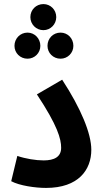

<svg xmlns="http://www.w3.org/2000/svg" viewBox="-20 -916 505 942"><path d="M193 -768C228 -768 256 -797 256 -832C256 -868 228 -896 193 -896C157 -896 129 -868 129 -832C129 -797 157 -768 193 -768ZM115 -628C150 -628 178 -656 178 -691C178 -727 150 -756 115 -756C79 -756 51 -727 51 -691C51 -656 79 -628 115 -628ZM277 -628C312 -628 340 -656 340 -691C340 -728 312 -756 277 -756C241 -756 213 -728 213 -691C213 -656 241 -628 277 -628ZM35 -27C76 -5 153 6 206 6C365 6 428 -83 428 -181C428 -261 377 -384 285 -525L161 -453C263 -299 280 -234 280 -191C280 -146 246 -129 194 -129C156 -129 106 -137 65 -151Z"/></svg>

Font: Noto Sans Arabic UI Cn
Style: Bold
Weight: 700
Width: 3
Designer: Monotype Design Team, Nadine Chahine and Nizar Qandah
Foundry: Monotype Imaging Inc.
Version: Version 2.010